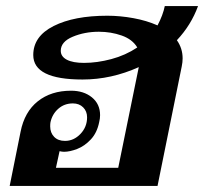

<svg xmlns="http://www.w3.org/2000/svg" viewBox="-20 -615 675 635"><path d="M565 -482Q584 -455 584 -422Q584 -409 581 -395L501 0H12L48 -179Q61 -245 105 -280Q149 -315 215 -315Q257 -315 284 -293Q311 -271 311 -234Q311 -223 308 -211Q301 -176 280.5 -154Q260 -132 235.5 -122.5Q211 -113 192 -113Q185 -113 177 -115L165 -60H371L439 -393Q348 -352 253 -352Q90 -352 90 -433Q90 -495 157.5 -529Q225 -563 335 -563Q377 -563 421 -555Q465 -547 501 -531Q519 -565 525 -595H635Q612 -532 565 -482ZM258 -407Q301 -407 348 -419.5Q395 -432 434 -458Q418 -485 382.5 -497.5Q347 -510 307 -510Q260 -510 220.5 -493.5Q181 -477 181 -447Q181 -428 201 -417.5Q221 -407 258 -407ZM195 -149Q224 -149 246 -172Q268 -195 268 -227Q268 -247 255 -260Q242 -273 221 -273Q193 -273 173 -255.5Q153 -238 147 -211Q146 -206 146 -197Q146 -176 159 -162.5Q172 -149 195 -149Z"/></svg>

Font: Taviraj SemiBold
Style: Italic
Weight: 600
Italic angle: -12°
Designer: Katatrad Team
Foundry: CadsonDemak
Version: Version 1.001